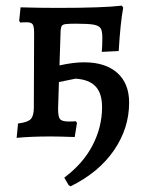

<svg xmlns="http://www.w3.org/2000/svg" viewBox="-20 -484 531 681"><path d="M438 -120Q438 -29 384 49.5Q330 128 230 177L223 172L208 146Q275 96 308.5 31Q342 -34 342 -104Q342 -153 319 -177.5Q296 -202 248 -205L189 -193L186 -97Q186 -70 193 -61.5Q200 -53 224 -53Q239 -53 249 -54L253 -48L245 2Q187 0 160 0Q89 0 39 5L44 -46Q78 -50 89 -61.5Q100 -73 100 -102L101 -367Q101 -390 96 -397.5Q91 -405 75 -405Q61 -405 52 -404L48 -410L53 -458Q119 -456 185 -456Q346 -456 412 -464L417 -457Q407 -403 401 -303L341 -300Q343 -322 343 -350Q343 -374 337 -383.5Q331 -393 312.5 -396.5Q294 -400 249 -400Q223 -400 212.5 -398.5Q202 -397 199 -392Q196 -387 195 -375L191 -252Q240 -263 278 -263Q354 -263 396 -225.5Q438 -188 438 -120Z"/></svg>

Font: Alegreya Medium
Style: Regular
Weight: 500
Designer: Juan Pablo del Peral
Foundry: Huerta Tipografica
Version: Version 2.007; ttfautohint (v1.6)